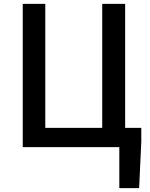

<svg xmlns="http://www.w3.org/2000/svg" viewBox="-20 -757 772 988"><path d="M594 211V0H97V-737H213V-99H506V-737H624V-99H707V-27L696 211Z"/></svg>

Font: Source Han Sans TC Medium
Style: Regular
Weight: 500
Designer: Ryoko NISHIZUKA Ë•øÂ°öÊ∂ºÂ≠ê (kana, bopomofo & ideographs); Paul D. Hunt (Latin, Greek & Cyrillic); Sandoll Communicatio
Foundry: Adobe
Version: Version 2.004;hotconv 1.0.118;makeotfexe 2.5.65603